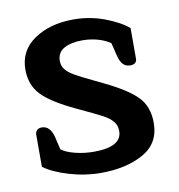

<svg xmlns="http://www.w3.org/2000/svg" viewBox="-64 -560 590 634"><g transform="rotate(-10 230.5 -243.5)"><path d="M36 -40V-148Q36 -156 41.5 -162Q47 -168 58 -168Q86 -168 96 -129L106 -86Q122 -74 152 -66.5Q182 -59 214 -59Q308 -59 308 -112Q308 -132 296 -145.5Q284 -159 263 -170Q242 -181 180 -210Q103 -246 70.5 -279.5Q38 -313 38 -365Q38 -429 91 -465Q144 -501 223 -501Q277 -501 326.5 -482.5Q376 -464 404 -440V-337Q404 -329 398.5 -324Q393 -319 382 -319Q367 -319 358 -328.5Q349 -338 344 -357L333 -402Q316 -414 291.5 -421Q267 -428 239 -428Q202 -428 178.5 -415Q155 -402 155 -374Q155 -357 164.5 -345Q174 -333 193 -322Q212 -311 256 -290L289 -274Q363 -238 394 -205.5Q425 -173 425 -119Q425 -50 367.5 -18Q310 14 225 14Q172 14 118.5 -2Q65 -18 36 -40Z"/></g></svg>

Font: Maitree SemiBold
Style: Regular
Weight: 600
Designer: CadsonDemak Team
Foundry: CadsonDemak
Version: Version 1.001